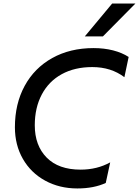

<svg xmlns="http://www.w3.org/2000/svg" viewBox="-20 -1049 783 1082"><path d="M64 -332Q64 -464 119 -565Q174 -666 274.5 -722Q375 -778 507 -778Q567 -778 617.5 -765Q668 -752 705 -728L681 -614Q606 -671 500 -671Q401 -671 328 -631Q255 -591 215.5 -516.5Q176 -442 176 -343Q176 -229 243 -161Q310 -93 434 -93Q527 -93 601 -134L576 -18Q509 13 416 13Q315 13 234.5 -31Q154 -75 109 -153.5Q64 -232 64 -332ZM612 -1029H743L560 -844H458Z"/></svg>

Font: Application Medium
Style: Italic
Weight: 500
Italic angle: -12°
Designer: Wei Huang
Foundry: Wei Huang
Version: Version 0.012